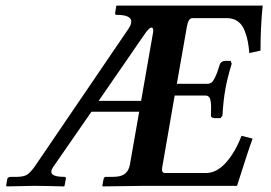

<svg xmlns="http://www.w3.org/2000/svg" viewBox="-20 -666 970 687"><path d="M333 -305.2H484.9L526.9 -544.9Q528.3 -551.8 528.3 -556.2Q528.3 -567.4 522 -567.4Q514.2 -567.4 499 -545.9ZM495.1 -1 347.2 1 346.2 -1 350.1 -22.9Q351.6 -33.2 358.9 -33.2H384.8Q413.1 -33.2 427 -44.2Q440.9 -55.2 444.8 -77.1L478 -266.1H307.1L169.9 -67.9Q163.6 -58.1 163.6 -51.3Q163.6 -33.2 210.9 -33.2Q215.8 -33.2 215.8 -26.9L210.9 -1L209 1Q137.2 -1 100.1 -1L3.9 1L2 -1L5.9 -24.9Q6.3 -28.3 9.8 -30.8Q13.2 -33.2 17.1 -33.2H39.1Q61.5 -33.2 74 -39.3Q86.4 -45.4 104 -69.8L439 -562Q449.7 -577.6 449.7 -588.4Q449.7 -612.8 397.9 -612.8Q390.1 -612.8 392.1 -620.1L396 -645L397.9 -646H609.9H919.9Q912.1 -569.8 912.1 -484.9L872.1 -476.1Q870.1 -499.5 866.7 -517.6Q863.3 -535.6 855.2 -556.6Q847.2 -577.6 831.1 -589.4Q814.9 -601.1 792 -601.1H668Q654.3 -601.1 648.9 -571.8L612.8 -366.2H722.2Q730.5 -366.2 736.6 -370.6Q742.7 -375 748.5 -387.2Q754.4 -399.4 757.3 -407.5Q760.3 -415.5 767.1 -437Q768.1 -440.4 773.2 -444.3Q778.3 -448.2 785.2 -448.2H805.2L809.1 -438Q792 -381.8 786.1 -345.2Q779.3 -308.1 775.9 -252L769 -243.2H748Q741.7 -243.2 737.8 -246.3Q733.9 -249.5 734.9 -252.9Q734.9 -257.8 735.1 -267.1Q735.4 -276.4 735.4 -280.3Q735.4 -302.7 731.2 -313.5Q727.1 -324.2 714.8 -324.2H605L562 -76.2Q559.6 -64.9 559.6 -59.6Q559.6 -46.9 569.8 -46.9H716.8Q754.9 -46.9 788.1 -83.7Q821.3 -120.6 844.2 -180.2L883.8 -169.9Q869.1 -130.4 828.1 -1Z"/></svg>

Font: Linux Libertine G
Style: Semibold Italic
Weight: 600
Italic angle: -11.5°
Designer: Philipp H. Poll
Foundry: Philipp H. Poll
Version: Version 5.1.1